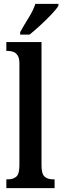

<svg xmlns="http://www.w3.org/2000/svg" viewBox="-20 -979 324 999"><path d="M13 0V-46H23Q49 -46 65 -60Q81 -74 81 -119V-649Q81 -677 71.5 -691Q62 -705 48.5 -709.5Q35 -714 23 -714H13V-760H196V-119Q196 -74 212 -60Q228 -46 255 -46H264V0ZM85 -812Q105 -848 129 -886.5Q153 -925 164 -959H284V-949Q274 -932 248 -904.5Q222 -877 191 -848.5Q160 -820 134 -799H85Z"/></svg>

Font: Noto Serif Myanmar ExtraCondensed SemiBold
Style: Regular
Weight: 600
Width: 2
Designer: Ben Mitchell and the Monotype Design Team
Foundry: Monotype Imaging Inc.
Version: Version 2.106; ttfautohint (v1.8.4.7-5d5b)